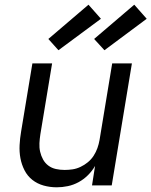

<svg xmlns="http://www.w3.org/2000/svg" viewBox="-20 -790 645 818"><path d="M222 8Q193 8 166 0.5Q139 -7 118 -23.5Q97 -40 84.5 -64.5Q72 -89 67 -116Q62 -143 63.5 -172Q65 -201 70 -230L118 -520H202L152 -218Q149 -199 148 -180Q147 -161 151 -143.5Q155 -126 163.5 -110.5Q172 -95 186 -84.5Q200 -74 218 -70Q236 -66 255 -66Q272 -66 289 -68.5Q306 -71 323 -79Q340 -87 354.5 -99Q369 -111 379 -126.5Q389 -142 395 -159Q401 -176 404 -193L458 -520H542L456 0H372L385 -83Q373 -62 355 -44Q337 -26 315 -14Q293 -2 269 3Q245 8 222 8ZM425 -576 381 -624 552 -770 605 -710ZM229 -576 186 -624 357 -770 410 -710Z"/></svg>

Font: Iosevka Aile Oblique
Style: Regular
Weight: 400
Italic angle: -9°
Designer: Belleve Invis
Foundry: Belleve Invis
Version: Version 31.1.0; ttfautohint (v1.8.4)